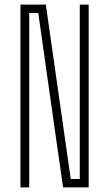

<svg xmlns="http://www.w3.org/2000/svg" viewBox="-20 -820 478 840"><path d="M69.5 0V-800H180.5L216.5 -548L289.5 -37H329V-527V-800H368V0H256L213 -300L147.5 -763H108V-404.5V0Z"/></svg>

Font: Big Shoulders Thin
Style: Regular
Weight: 100
Version: Version 2.002